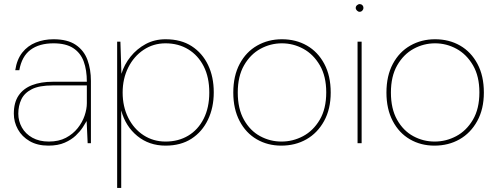

<svg xmlns="http://www.w3.org/2000/svg" viewBox="-20 -704 2446 944"><path d="M218 12Q164 12 126 -10Q88 -32 68 -68Q48 -104 48 -145Q48 -200 71.5 -234.5Q95 -269 138 -285.5Q181 -302 239 -302H407Q407 -360 391.5 -402Q376 -444 340 -467.5Q304 -491 243 -491Q173 -491 130 -459Q87 -427 75 -359H55Q63 -412 89.5 -445.5Q116 -479 156 -495Q196 -511 243 -511Q312 -511 352.5 -483.5Q393 -456 410 -409.5Q427 -363 427 -306V0H411L406 -109Q400 -98 387 -78Q374 -58 352.5 -37.5Q331 -17 298 -2.5Q265 12 218 12ZM220 -8Q269 -8 304 -26.5Q339 -45 362 -74Q385 -103 396 -135.5Q407 -168 407 -197V-284H239Q173 -284 136.5 -265.5Q100 -247 85 -215.5Q70 -184 70 -145Q70 -109 87.5 -77.5Q105 -46 139 -27Q173 -8 220 -8Z M556 220V-499H572L577 -341Q591 -387 622 -425.5Q653 -464 696.5 -487.5Q740 -511 794 -511Q870 -511 922.5 -477Q975 -443 1003 -384.5Q1031 -326 1031 -250Q1031 -175 1002.5 -115.5Q974 -56 921.5 -22Q869 12 794 12Q713 12 655 -35.5Q597 -83 576 -161V220ZM794 -8Q857 -8 905.5 -37Q954 -66 981.5 -120.5Q1009 -175 1009 -249Q1009 -324 981.5 -378Q954 -432 905.5 -461.5Q857 -491 794 -491Q734 -491 686 -459Q638 -427 610.5 -372Q583 -317 583 -249Q583 -180 610.5 -125Q638 -70 686 -39Q734 -8 794 -8Z M1363 12Q1296 12 1242.5 -19Q1189 -50 1158 -109Q1127 -168 1127 -249Q1127 -331 1158.5 -390Q1190 -449 1244.5 -480Q1299 -511 1366 -511Q1435 -511 1489 -480Q1543 -449 1574.5 -390Q1606 -331 1606 -249Q1606 -168 1573.5 -109Q1541 -50 1486.5 -19Q1432 12 1363 12ZM1364 -8Q1420 -8 1470 -34.5Q1520 -61 1552 -115Q1584 -169 1584 -250Q1584 -329 1552.5 -383Q1521 -437 1471.5 -464Q1422 -491 1366 -491Q1310 -491 1260.5 -464Q1211 -437 1180 -383Q1149 -329 1149 -249Q1149 -169 1179.5 -115Q1210 -61 1259 -34.5Q1308 -8 1364 -8Z M1738 0V-499H1758V0ZM1748 -646Q1741 -646 1735 -652Q1729 -658 1729 -665Q1729 -673 1735.5 -678.5Q1742 -684 1748 -684Q1756 -684 1761.5 -678.5Q1767 -673 1767 -665Q1767 -658 1761.5 -652Q1756 -646 1748 -646Z M2116 12Q2049 12 1995.5 -19Q1942 -50 1911 -109Q1880 -168 1880 -249Q1880 -331 1911.5 -390Q1943 -449 1997.5 -480Q2052 -511 2119 -511Q2188 -511 2242 -480Q2296 -449 2327.5 -390Q2359 -331 2359 -249Q2359 -168 2326.5 -109Q2294 -50 2239.5 -19Q2185 12 2116 12ZM2117 -8Q2173 -8 2223 -34.5Q2273 -61 2305 -115Q2337 -169 2337 -250Q2337 -329 2305.5 -383Q2274 -437 2224.5 -464Q2175 -491 2119 -491Q2063 -491 2013.5 -464Q1964 -437 1933 -383Q1902 -329 1902 -249Q1902 -169 1932.5 -115Q1963 -61 2012 -34.5Q2061 -8 2117 -8Z"/></svg>

Font: DM Sans 20pt Thin
Style: Regular
Weight: 250
Version: Version 4.004;gftools[0.9.30]